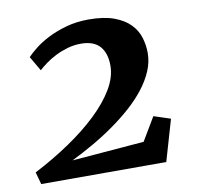

<svg xmlns="http://www.w3.org/2000/svg" viewBox="-68 -637 728 708"><g transform="rotate(-10 296.0 -283.5)"><path d="M18.1 -45.9Q88.9 -82.5 150.6 -124.3Q212.4 -166 258.5 -210Q304.7 -253.9 331.3 -298.6Q357.9 -343.3 357.9 -385.7Q357.9 -433.1 335 -458.7Q312 -484.4 264.6 -484.4Q238.3 -484.4 213.9 -477.3Q189.5 -470.2 168.2 -459.5Q147 -448.7 130.1 -436.3Q113.3 -423.8 102.1 -413.6L70.3 -468.3Q82 -481 103.5 -498Q125 -515.1 155.3 -530.5Q185.5 -545.9 223.9 -556.6Q262.2 -567.4 307.6 -567.4Q365.2 -567.4 402.8 -553.5Q440.4 -539.6 462.4 -516.8Q484.4 -494.1 492.9 -465.6Q501.5 -437 501.5 -408.2Q501.5 -374 487.3 -340.8Q473.1 -307.6 448.7 -276.4Q424.3 -245.1 391.4 -215.8Q358.4 -186.5 320.3 -159.7Q282.2 -132.8 241.2 -109.4Q200.2 -85.9 159.7 -65.9L429.7 -87.9L481.4 -174.8L543.9 -154.3L499 0H30.8Z"/></g></svg>

Font: Merriweather Bold
Style: Italic
Weight: 700
Italic angle: -7°
Designer: Eben Sorkin ( eben@eyebytes.com )
Foundry: Eben Sorkin ( eben@eyebytes.com )
Version: Version 1.5; ttfautohint (v0.97) -l 13 -r 13 -G 200 -x 24 -f